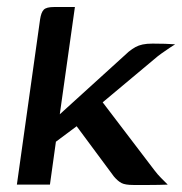

<svg xmlns="http://www.w3.org/2000/svg" viewBox="-20 -525 518 546"><path d="M28 0 94 -470Q97 -490 104.5 -497.5Q112 -505 133 -505H193L150 -200L346 -378Q356 -386 365 -391Q374 -396 385.5 -398.5Q397 -401 414 -401Q433 -401 449 -400.5Q465 -400 478 -399Q473 -396 462.5 -389Q452 -382 440 -373.5Q428 -365 419 -357L272 -234L419 -41Q428 -29 438 -19Q448 -9 457 0Q431 1 405.5 1Q380 1 359 1Q336 1 325.5 -4.5Q315 -10 304 -23L198 -166L139 -122L122 0Z"/></svg>

Font: Genos Medium
Style: Italic
Weight: 500
Italic angle: -8°
Designer: Robert E. Leuschke
Foundry: Robert E. Leuschke
Version: Version 1.010